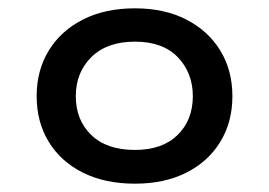

<svg xmlns="http://www.w3.org/2000/svg" viewBox="-20 -729 646 461"><path d="M304 -288Q232 -288 179 -314.5Q126 -341 97 -388.5Q68 -436 68 -498Q68 -560 97 -607.5Q126 -655 179 -682Q232 -709 304 -709Q375 -709 427.5 -682Q480 -655 509 -607.5Q538 -560 538 -498Q538 -436 509 -388.5Q480 -341 427.5 -314.5Q375 -288 304 -288ZM304 -369Q370 -369 406.5 -405Q443 -441 443 -498Q443 -554 407 -591.5Q371 -629 304 -629Q237 -629 199.5 -592Q162 -555 162 -498Q162 -441 199 -405Q236 -369 304 -369Z"/></svg>

Font: Syne Medium
Style: Regular
Weight: 500
Designer: Lucas Descroix
Foundry: Bonjour Monde
Version: Version 2.200; ttfautohint (v1.8.4)